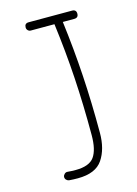

<svg xmlns="http://www.w3.org/2000/svg" viewBox="-105 -720 563 788"><g transform="rotate(-15 176.0 -325.5)"><path d="M79.1 -643.1Q79.1 -660.6 96.7 -660.6H280.8Q298.8 -660.6 298.8 -643.1Q298.8 -625.5 280.8 -625.5H232.4Q247.6 -505.4 254.6 -390.9Q261.7 -276.4 261.7 -146.5Q261.7 -78.1 231.9 -33.9Q202.1 10.3 126 10.3Q107.4 10.3 88.9 8.8Q82 7.8 77.1 2.4Q72.3 -2.9 72.8 -10.3Q73.7 -17.1 79.3 -22.2Q85 -27.3 92.3 -26.4Q108.4 -24.9 126 -24.9Q184.6 -24.9 205.6 -54.7Q226.6 -84.5 226.6 -146.5Q226.6 -275.9 219.5 -390.6Q212.4 -505.4 196.8 -625.5H96.7Q89.4 -625.5 84.2 -630.6Q79.1 -635.7 79.1 -643.1Z"/></g></svg>

Font: Mikhak-DS1-FD ExtraLight
Style: Regular
Weight: 200
Designer: Amin Abedi
Version: Version 3.2